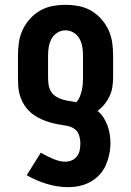

<svg xmlns="http://www.w3.org/2000/svg" viewBox="-20 -558 540 791"><path d="M261 213Q216 213 172.5 199.5Q129 186 90 164L148 71Q160 78 172 84Q184 90 196.5 95.5Q209 101 222 104.5Q235 108 249 108Q263 108 276 102.5Q289 97 297.5 85.5Q306 74 308.5 60Q311 46 311 32Q311 15 305 -2.5Q299 -20 284 -29Q269 -38 251 -40.5Q233 -43 216 -46.5Q199 -50 182 -55Q165 -60 149 -67.5Q133 -75 118.5 -85Q104 -95 92.5 -108.5Q81 -122 73 -137.5Q65 -153 60.5 -170Q56 -187 55 -204.5Q54 -222 54 -240V-330Q54 -357 58 -384Q62 -411 73.5 -435.5Q85 -460 103.5 -480.5Q122 -501 145.5 -514.5Q169 -528 196 -533Q223 -538 250 -538Q277 -538 304 -533Q331 -528 354.5 -514.5Q378 -501 396.5 -480.5Q415 -460 426.5 -435.5Q438 -411 442 -384Q446 -357 446 -330V-240Q446 -220 443 -200Q440 -180 431.5 -162Q423 -144 410.5 -128.5Q398 -113 382 -101Q396 -90 406 -74.5Q416 -59 422.5 -41.5Q429 -24 432 -5.5Q435 13 435 31Q435 55 430 78.5Q425 102 415.5 123.5Q406 145 389.5 162.5Q373 180 352 191.5Q331 203 308 208Q285 213 261 213ZM294 -137Q304 -147 309 -160Q314 -173 317 -186Q320 -199 321 -212.5Q322 -226 322 -240V-330Q322 -348 319 -365.5Q316 -383 307.5 -398.5Q299 -414 283.5 -423.5Q268 -433 250 -433Q232 -433 216.5 -423.5Q201 -414 192.5 -398.5Q184 -383 181 -365.5Q178 -348 178 -330V-240Q178 -225 180 -210Q182 -195 189.5 -182Q197 -169 209.5 -161Q222 -153 236 -148.5Q250 -144 265 -142Q280 -140 294 -137Z"/></svg>

Font: Iosevka Slab Extrabold
Style: Regular
Weight: 800
Monospace: yes
Designer: Belleve Invis
Foundry: Belleve Invis
Version: Version 11.1.1; ttfautohint (v1.8.3)